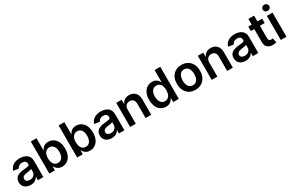

<svg xmlns="http://www.w3.org/2000/svg" viewBox="187 -2258 5709 3766"><g transform="rotate(-30 3041.5 -375.5)"><path d="M223 11Q187.9 11 155 1.8Q122.2 -7.5 96.8 -27.2Q71.4 -46.9 55.9 -77.9Q40.5 -109 40.5 -153.1Q40.5 -187.5 50.8 -213.1Q61.1 -238.6 78.7 -256.9Q96.2 -275.2 119.9 -286.9Q143.5 -298.7 170.5 -305.8Q215.6 -316.4 263.8 -320.7Q332.7 -326 357.2 -334.9Q382.5 -344.1 382.5 -370Q382.5 -388.5 377.3 -403.9Q372.2 -419.4 361 -430.6Q349.8 -441.8 332.2 -448Q314.6 -454.2 290.1 -454.2Q267 -454.2 248.6 -448.9Q230.1 -443.5 216.1 -434.1Q202.1 -424.7 192.5 -412.1Q182.9 -399.5 178.3 -384.9L58.2 -402Q80.6 -476.6 142 -514.6Q203.5 -552.6 289.4 -552.6Q377.8 -552.6 439.3 -513.1Q511 -465.2 511 -365.1V0H387.4V-74.9H383.2Q371.8 -51.8 350.5 -32.7Q302.6 11 223 11ZM256.4 -83.5Q287.3 -83.1 310.9 -92.7Q334.5 -102.3 350.5 -118.3Q366.5 -134.2 374.6 -154.5Q382.8 -174.7 382.8 -195.7V-259.9Q367.9 -251.1 345.3 -246.1Q322.8 -241.1 295.8 -237.9Q248.6 -232.6 213.4 -220.5Q164.4 -201.3 164.4 -155.2Q164.4 -119.7 190.3 -101.6Q216.3 -83.5 256.4 -83.5Z M936.4 9.6Q873.6 9.6 831.7 -22.7Q797.6 -48.7 780.2 -85.9H772.7V0H646.3V-727.3H774.9V-455.3H780.2Q797.9 -493.3 828.8 -518.5Q870.7 -552.6 936.1 -552.6Q996.4 -552.6 1047.6 -521.7Q1098.7 -491.1 1131.4 -425.4Q1161.2 -362.9 1161.2 -272Q1161.2 -225.9 1153.2 -187.1Q1145.2 -148.4 1130.9 -117.4Q1116.5 -86.3 1096.2 -62.9Q1076 -39.4 1051.5 -23.4Q1000.7 9.6 936.4 9.6ZM900.6 -95.9Q933.9 -95.9 958.3 -109.7Q982.6 -123.6 998.6 -147.5Q1014.6 -171.5 1022.4 -203.8Q1030.2 -236.2 1030.2 -272.7Q1030.2 -307.9 1022.9 -339.7Q1015.6 -371.4 1000 -395.6Q984.4 -419.7 959.9 -433.6Q935.4 -447.4 900.6 -447.1Q869 -447.1 845 -434.3Q821 -421.5 804.9 -398.6Q788.7 -375.7 780.5 -343.6Q772.4 -311.4 772.4 -272.7Q772.4 -235.1 780.2 -202.6Q788 -170.1 804 -146.1Q820 -122.2 843.9 -108.7Q867.9 -95.2 900.6 -95.9Z M1566.8 9.6Q1503.9 9.6 1462 -22.7Q1427.9 -48.7 1410.5 -85.9H1403.1V0H1276.6V-727.3H1405.2V-455.3H1410.5Q1428.3 -493.3 1459.2 -518.5Q1501.1 -552.6 1566.4 -552.6Q1626.8 -552.6 1677.9 -521.7Q1729 -491.1 1761.7 -425.4Q1791.5 -362.9 1791.5 -272Q1791.5 -225.9 1783.6 -187.1Q1775.6 -148.4 1761.2 -117.4Q1746.8 -86.3 1726.6 -62.9Q1706.3 -39.4 1681.8 -23.4Q1631 9.6 1566.8 9.6ZM1530.9 -95.9Q1564.3 -95.9 1588.6 -109.7Q1612.9 -123.6 1628.9 -147.5Q1644.9 -171.5 1652.7 -203.8Q1660.5 -236.2 1660.5 -272.7Q1660.5 -307.9 1653.2 -339.7Q1646 -371.4 1630.3 -395.6Q1614.7 -419.7 1590.2 -433.6Q1565.7 -447.4 1530.9 -447.1Q1499.3 -447.1 1475.3 -434.3Q1451.3 -421.5 1435.2 -398.6Q1419 -375.7 1410.9 -343.6Q1402.7 -311.4 1402.7 -272.7Q1402.7 -235.1 1410.5 -202.6Q1418.3 -170.1 1434.3 -146.1Q1450.3 -122.2 1474.3 -108.7Q1498.2 -95.2 1530.9 -95.9Z M2058.2 11Q2023.1 11 1990.2 1.8Q1957.4 -7.5 1932 -27.2Q1906.6 -46.9 1891.2 -77.9Q1875.7 -109 1875.7 -153.1Q1875.7 -187.5 1886 -213.1Q1896.3 -238.6 1913.9 -256.9Q1931.5 -275.2 1955.1 -286.9Q1978.7 -298.7 2005.7 -305.8Q2050.8 -316.4 2099.1 -320.7Q2168 -326 2192.5 -334.9Q2217.7 -344.1 2217.7 -370Q2217.7 -388.5 2212.5 -403.9Q2207.4 -419.4 2196.2 -430.6Q2185 -441.8 2167.4 -448Q2149.9 -454.2 2125.4 -454.2Q2102.3 -454.2 2083.8 -448.9Q2065.3 -443.5 2051.3 -434.1Q2037.3 -424.7 2027.7 -412.1Q2018.1 -399.5 2013.5 -384.9L1893.5 -402Q1915.8 -476.6 1977.3 -514.6Q2038.7 -552.6 2124.6 -552.6Q2213.1 -552.6 2274.5 -513.1Q2346.2 -465.2 2346.2 -365.1V0H2222.7V-74.9H2218.4Q2207 -51.8 2185.7 -32.7Q2137.8 11 2058.2 11ZM2091.6 -83.5Q2122.5 -83.1 2146.1 -92.7Q2169.7 -102.3 2185.7 -118.3Q2201.7 -134.2 2209.9 -154.5Q2218 -174.7 2218 -195.7V-259.9Q2203.1 -251.1 2180.6 -246.1Q2158 -241.1 2131 -237.9Q2083.8 -232.6 2048.7 -220.5Q1999.6 -201.3 1999.6 -155.2Q1999.6 -119.7 2025.6 -101.6Q2051.5 -83.5 2091.6 -83.5Z M2954.5 0H2826V-327.4Q2826 -384.6 2796.5 -414.1Q2767 -443.9 2719.8 -443.9Q2695.7 -443.9 2674.7 -436.3Q2653.8 -428.6 2638.1 -413.2Q2622.5 -397.7 2613.5 -374.3Q2604.4 -350.9 2604.4 -319.6V0H2475.9V-545.5H2598.7V-452.8H2605.1Q2614 -475.1 2628.7 -493.4Q2643.5 -511.7 2663.7 -524.9Q2683.9 -538 2710 -545.3Q2736.2 -552.6 2767.8 -552.6Q2852.3 -552.6 2903.1 -499.3Q2954.2 -445.7 2954.5 -347.3Z M3288 9.6Q3243.3 9.6 3202.4 -7.5Q3161.6 -24.5 3130.7 -59.3Q3099.8 -94.1 3081.5 -147Q3063.2 -199.9 3063.2 -272Q3063.2 -363.6 3093.4 -425.4Q3125.4 -490.8 3176.8 -521.7Q3228.3 -552.6 3288.4 -552.6Q3352.3 -552.6 3394.5 -518.8Q3426.8 -492.9 3444.2 -455.3H3449.6V-727.3H3578.5V0H3452.1V-85.9H3444.2Q3426.5 -47.9 3394.5 -23.4Q3352.3 9.6 3288 9.6ZM3323.9 -95.9Q3357.2 -95.5 3381.4 -109.4Q3405.5 -123.2 3421.2 -147.2Q3436.8 -171.2 3444.2 -203.5Q3451.7 -235.8 3452.1 -272.7Q3452.1 -311.1 3444.2 -343.2Q3436.4 -375.4 3420.5 -398.4Q3404.5 -421.5 3380.3 -434.3Q3356.2 -447.1 3323.9 -447.1Q3291.2 -447.1 3266.9 -433.9Q3242.5 -420.8 3226.4 -397.5Q3210.2 -374.3 3202.2 -342.3Q3194.2 -310.4 3194.2 -272.7Q3194.2 -196.4 3224.8 -148.8Q3258.5 -95.9 3323.9 -95.9Z M3953.8 10.7Q3871.4 10.7 3813.6 -24.9Q3756 -60.4 3724.8 -123.2Q3692.5 -186.4 3692.5 -270.6Q3692.5 -412.3 3779.5 -491.1Q3847.3 -552.6 3953.8 -552.6Q3995.7 -552.6 4031.2 -542.8Q4066.8 -533 4095.5 -515.4Q4124.3 -497.9 4146.3 -473.2Q4168.3 -448.5 4183.2 -418.7Q4215.2 -355.1 4215.2 -270.6Q4215.2 -182.9 4182.5 -120.7Q4149.9 -58.9 4092.9 -24.1Q4035.9 10.7 3953.8 10.7ZM3954.5 -92.3Q3987.9 -91.6 4012.4 -105.8Q4036.9 -120 4052.9 -144.5Q4068.9 -169 4076.9 -201.7Q4084.9 -234.4 4084.9 -271Q4084.9 -305.8 4077.6 -338.2Q4070.3 -370.7 4054.5 -395.8Q4038.7 -420.8 4014 -435.7Q3989.3 -450.6 3954.5 -450.6Q3931.5 -450.6 3912.8 -444.1Q3894.2 -437.5 3879.6 -425.8Q3865.1 -414.1 3854.6 -397.5Q3844.1 -381 3837.4 -361.5Q3822.8 -320 3822.8 -271Q3822.8 -235.8 3830.3 -203.5Q3837.7 -171.2 3853.5 -146.5Q3869.3 -121.8 3894.4 -107.1Q3919.4 -92.3 3954.5 -92.3Z M4802.6 0H4674V-327.4Q4674 -384.6 4644.5 -414.1Q4615.1 -443.9 4567.8 -443.9Q4543.7 -443.9 4522.7 -436.3Q4501.8 -428.6 4486.2 -413.2Q4470.5 -397.7 4461.5 -374.3Q4452.4 -350.9 4452.4 -319.6V0H4323.9V-545.5H4446.7V-452.8H4453.1Q4462 -475.1 4476.7 -493.4Q4491.5 -511.7 4511.7 -524.9Q4532 -538 4558.1 -545.3Q4584.2 -552.6 4615.8 -552.6Q4700.3 -552.6 4751.1 -499.3Q4802.2 -445.7 4802.6 -347.3Z M5090.6 11Q5055.4 11 5022.5 1.8Q4989.7 -7.5 4964.3 -27.2Q4938.9 -46.9 4923.5 -77.9Q4908 -109 4908 -153.1Q4908 -187.5 4918.3 -213.1Q4928.6 -238.6 4946.2 -256.9Q4963.8 -275.2 4987.4 -286.9Q5011 -298.7 5038 -305.8Q5083.1 -316.4 5131.4 -320.7Q5200.3 -326 5224.8 -334.9Q5250 -344.1 5250 -370Q5250 -388.5 5244.9 -403.9Q5239.7 -419.4 5228.5 -430.6Q5217.3 -441.8 5199.8 -448Q5182.2 -454.2 5157.7 -454.2Q5134.6 -454.2 5116.1 -448.9Q5097.7 -443.5 5083.6 -434.1Q5069.6 -424.7 5060 -412.1Q5050.4 -399.5 5045.8 -384.9L4925.8 -402Q4948.2 -476.6 5009.6 -514.6Q5071 -552.6 5157 -552.6Q5245.4 -552.6 5306.8 -513.1Q5378.6 -465.2 5378.6 -365.1V0H5255V-74.9H5250.7Q5239.3 -51.8 5218 -32.7Q5170.1 11 5090.6 11ZM5123.9 -83.5Q5154.8 -83.1 5178.4 -92.7Q5202.1 -102.3 5218 -118.3Q5234 -134.2 5242.2 -154.5Q5250.4 -174.7 5250.4 -195.7V-259.9Q5235.4 -251.1 5212.9 -246.1Q5190.3 -241.1 5163.4 -237.9Q5116.1 -232.6 5081 -220.5Q5032 -201.3 5032 -155.2Q5032 -119.7 5057.9 -101.6Q5083.8 -83.5 5123.9 -83.5Z M5714.8 7.5H5707Q5638.1 7.5 5593 -28.1Q5545.5 -66.1 5544.4 -142.8V-446H5467V-545.5H5544.4V-676.1H5672.9V-545.5H5780.5V-446H5672.9V-164.1Q5672.9 -145.2 5677.6 -133Q5682.2 -120.7 5690 -113.6Q5697.8 -106.5 5708.5 -103.7Q5719.1 -100.9 5731.2 -100.9Q5750.7 -100.9 5768.8 -105.8L5790.5 -5.3Q5769.5 3.9 5714.8 7.5Z M6016.7 0H5888.1V-545.5H6016.7ZM5952.8 -622.9Q5921.9 -622.9 5899.9 -642.8Q5878.2 -663 5878.2 -692.5Q5878.2 -722.7 5900.2 -742.5Q5922.9 -762.4 5952.8 -762.4Q5967.3 -762.4 5980.6 -757.3Q5994 -752.1 6004.3 -742.9Q6014.6 -733.7 6020.8 -720.7Q6027 -707.7 6027 -692.5Q6027 -662.6 6005 -642.8Q5983 -622.9 5952.8 -622.9Z"/></g></svg>

Font: Linik Sans SemiBold
Style: Regular
Weight: 600
Designer: Fonts by Rasmus Andersson / Changes by Cristiano Sobral with parts from Marc Monis
Foundry: rsms
Version: Version 3.020; ttfautohint (v1.6)